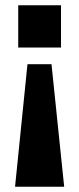

<svg xmlns="http://www.w3.org/2000/svg" viewBox="-20 -527 300 727"><path d="M37 180 84 -284H175L223 180ZM49 -347V-507H211V-347Z"/></svg>

Font: Mulish ExtraLight ExtraBold
Style: Regular
Weight: 800
Version: Version 3.603